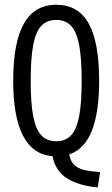

<svg xmlns="http://www.w3.org/2000/svg" viewBox="-20 -655 478 816"><path d="M395.5 141.6Q317.4 134.8 266.6 104Q215.8 73.2 203.1 8.8Q119.1 2 77.6 -78.6Q36.1 -159.2 36.1 -311.5Q36.1 -474.6 81.5 -554.7Q127 -634.8 218.8 -634.8Q312.5 -634.8 356.9 -555.2Q401.4 -475.6 401.4 -311.5Q401.4 -176.8 370.1 -98.6Q338.9 -20.5 274.4 1Q279.3 29.3 293.9 44.4Q308.6 59.6 334.5 66.4Q360.4 73.2 405.3 76.2ZM218.8 -54.7Q258.8 -54.7 282.2 -80.1Q305.7 -105.5 316.4 -161.1Q327.1 -216.8 327.1 -311.5Q327.1 -407.2 316.4 -463.4Q305.7 -519.5 282.2 -544.9Q258.8 -570.3 218.8 -570.3Q178.7 -570.3 155.3 -544.9Q131.8 -519.5 121.1 -463.4Q110.4 -407.2 110.4 -311.5Q110.4 -216.8 121.1 -161.1Q131.8 -105.5 155.3 -80.1Q178.7 -54.7 218.8 -54.7Z"/></svg>

Font: Sudo Variable
Style: Regular
Weight: 400
Monospace: yes
Designer: Jens Kutilek
Foundry: Jens Kutilek
Version: Version 0.040